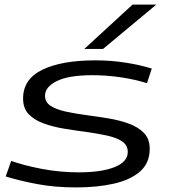

<svg xmlns="http://www.w3.org/2000/svg" viewBox="-20 -810 738 840"><path d="M5 -38 29 -106Q81 -87 161 -71.5Q241 -56 325 -56Q424 -56 481.5 -79Q539 -102 539 -145Q539 -175 514 -191.5Q489 -208 448 -217Q407 -226 358.5 -232.5Q310 -239 261 -247Q212 -255 171 -270Q130 -285 105.5 -310.5Q81 -336 81 -379Q81 -464 165.5 -505Q250 -546 398 -546Q465 -546 529 -536Q593 -526 644 -510L623 -446Q573 -462 510.5 -471.5Q448 -481 384 -481Q281 -481 229 -455.5Q177 -430 177 -391Q177 -363 201.5 -347Q226 -331 267 -322Q308 -313 357 -306.5Q406 -300 454.5 -292Q503 -284 544 -269Q585 -254 610 -228Q635 -202 635 -159Q635 -97 593 -60Q551 -23 478 -6.5Q405 10 313 10Q221 10 143.5 -4.5Q66 -19 5 -38ZM349 -596 560 -790H664L431 -596Z"/></svg>

Font: Georama ExtraExtended
Style: Italic
Weight: 400
Width: 8
Italic angle: -9°
Designer: Jean-Baptiste Levee
Foundry: Production Type
Version: Version 1.000